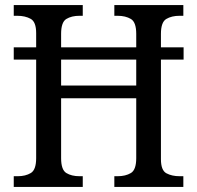

<svg xmlns="http://www.w3.org/2000/svg" viewBox="-20 -734 774 754"><path d="M34 0V-42H50Q80 -42 101 -54.5Q122 -67 122 -113V-500H34V-548H122V-604Q122 -648 100.5 -660Q79 -672 48 -672H34V-714H305V-672H292Q261 -672 240.5 -659.5Q220 -647 220 -601V-548H515V-601Q515 -647 494 -659.5Q473 -672 442 -672H429V-714H700V-672H685Q654 -672 633 -659.5Q612 -647 612 -601V-548H701V-500H612V-109Q612 -65 633.5 -53.5Q655 -42 685 -42H700V0H429V-42H442Q473 -42 494 -54.5Q515 -67 515 -113V-348H220V-113Q220 -67 240.5 -54.5Q261 -42 292 -42H305V0ZM220 -398H515V-500H220Z"/></svg>

Font: Noto Serif Tamil SemiCondensed
Style: Italic
Weight: 400
Width: 4
Italic angle: -12°
Designer: Indian Type Foundry, Tom Grace, and the Monotype Design Team
Foundry: Monotype Imaging Inc.
Version: Version 2.003; ttfautohint (v1.8.4.7-5d5b)